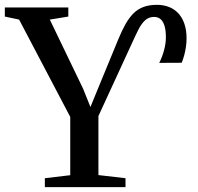

<svg xmlns="http://www.w3.org/2000/svg" viewBox="-35 -774 820 794"><path d="M150.5 0V-37L255.5 -49.5V-290.5L44 -693L-15 -705.5V-743H247.5V-705.5L171 -693L308.5 -407.5L339 -331.5L369.5 -406L455 -613.5Q469 -647.5 483.8 -673.8Q498.5 -700 516.2 -718Q534 -736 557.8 -745Q581.5 -754 614 -754Q642 -754 664.8 -744.8Q687.5 -735.5 703.5 -717.8Q719.5 -700 728 -674.2Q736.5 -648.5 736.5 -616Q736.5 -598.5 734 -580.8Q731.5 -563 727 -546.2Q722.5 -529.5 716.5 -514.5L623.5 -514Q636 -538.5 643.5 -566.5Q651 -594.5 651 -620Q651 -649 645.2 -667.5Q639.5 -686 628.8 -695Q618 -704 602.5 -704Q580 -704 564.8 -689.8Q549.5 -675.5 537.2 -651.2Q525 -627 511.5 -597L372 -294V-50L484 -37V0Z"/></svg>

Font: Merriweather 72pt Medium
Style: Regular
Weight: 500
Version: Version 2.100